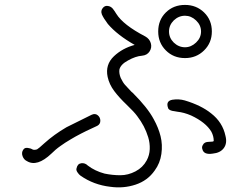

<svg xmlns="http://www.w3.org/2000/svg" viewBox="-20 -786 1040 797"><path d="M748 -765.6Q794.9 -765.6 827.1 -734.4Q859.4 -703.1 859.4 -655.3Q859.4 -608.4 827.1 -576.7Q794.9 -544.9 748 -544.9Q700.2 -544.9 668.5 -576.7Q636.7 -608.4 636.7 -655.3Q636.7 -703.1 668.5 -734.4Q700.2 -765.6 748 -765.6ZM748 -589.8Q773.4 -589.8 793.9 -609.4Q814.5 -628.9 814.5 -655.3Q814.5 -681.6 793.9 -701.2Q773.4 -720.7 748 -720.7Q721.7 -720.7 701.2 -701.2Q681.6 -681.6 681.6 -655.3Q681.6 -628.9 701.2 -609.4Q721.7 -589.8 748 -589.8ZM618.2 -291Q637.7 -255.9 646.5 -220.7Q655.3 -185.5 649.9 -147Q644.5 -108.4 622.1 -78.1Q592.8 -36.1 542.5 -19.5Q492.2 -2.9 437.5 -10.7Q369.1 -18.6 314.5 -56.6Q307.6 -61.5 301.8 -70.3Q294.9 -80.1 297.9 -87.9Q301.8 -106.4 317.4 -108.4Q333 -110.4 344.7 -98.6Q374 -76.2 414.1 -65.4Q447.3 -58.6 479.5 -58.6Q511.7 -58.6 542.5 -74.7Q573.2 -90.8 588.9 -120.1Q600.6 -141.6 601.6 -167Q602.5 -192.4 595.2 -216.3Q587.9 -240.2 576.7 -261.7Q565.4 -283.2 549.8 -303.7Q537.1 -321.3 505.9 -351.1Q474.6 -380.9 454.1 -408.2Q433.6 -435.5 426.8 -466.8Q416 -517.6 453.1 -552.7Q488.3 -585.9 539.1 -599.6Q466.8 -640.6 427.7 -686.5Q409.2 -710.9 402.3 -727.5V-728.5Q397.5 -741.2 406.7 -752.9Q416 -764.6 430.7 -760.7Q440.4 -758.8 448.2 -750Q455.1 -741.2 462.9 -728.5Q491.2 -682.6 583 -634.8Q600.6 -625 606 -606.9Q611.3 -588.9 601.1 -572.8Q590.8 -556.6 569.3 -554.7Q543 -552.7 511.7 -535.2Q480.5 -518.6 475.6 -497.1Q473.6 -480.5 481.4 -461.9Q490.2 -443.4 499.5 -433.1Q508.8 -422.9 525.4 -405.3Q529.3 -402.3 531.2 -400.4Q592.8 -338.9 618.2 -291ZM383.8 -263.7Q381.8 -262.7 361.8 -253.4Q341.8 -244.1 337.9 -242.2L316.4 -231.4Q298.8 -222.7 293.5 -219.2Q288.1 -215.8 273.4 -207.5Q258.8 -199.2 251 -193.8Q243.2 -188.5 231.9 -180.7Q220.7 -172.9 210.9 -164.6Q201.2 -156.2 193.4 -148.4Q133.8 -91.8 91.8 -117.2Q79.1 -123 73.7 -137.7Q68.4 -152.3 76.2 -164.1Q83 -175.8 100.6 -170.9Q108.4 -169.9 114.3 -166Q121.1 -162.1 133.8 -166Q139.6 -168.9 164.1 -191.4Q204.1 -227.5 255.9 -257.8Q266.6 -263.7 360.4 -309.6Q375 -316.4 385.7 -307.6Q396.5 -298.8 396.5 -284.7Q396.5 -270.5 383.8 -263.7ZM916 -221.7Q923.8 -191.4 909.2 -171.4Q894.5 -151.4 863.3 -148.4Q826.2 -142.6 820.3 -166Q816.4 -175.8 822.3 -184.6Q828.1 -197.3 847.7 -197.3Q856.4 -197.3 862.3 -198.2Q867.2 -199.2 867.2 -201.2Q867.2 -220.7 857.4 -239.3Q834 -278.3 773.4 -306.6Q744.1 -319.3 715.8 -322.3Q712.9 -322.3 705.1 -324.2Q693.4 -325.2 685.5 -329.1Q678.7 -333 677.7 -337.9Q667 -367.2 696.3 -372.1Q722.7 -376 747.1 -369.1Q815.4 -348.6 856.4 -315.4Q904.3 -278.3 916 -221.7Z"/></svg>

Font: irohamaru Light
Style: Regular
Weight: 200
Designer: [Source Han Sans]
Ryoko NISHIZUKA  (kana & ideographs); Paul D. Hunt (Latin, Greek & Cyrillic); Wenlong ZHANG  (bopomofo
Version: Version 1.01